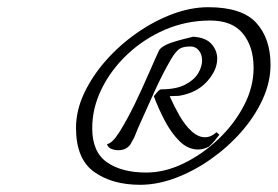

<svg xmlns="http://www.w3.org/2000/svg" viewBox="-20 -542 771 533"><path d="M369 -29Q291 -29 241 -65Q191 -101 191 -187Q191 -235 213.5 -283Q236 -331 274 -374Q312 -417 360 -450.5Q408 -484 459 -503Q510 -522 558 -522Q652 -522 691.5 -478.5Q731 -435 731 -362Q731 -314 709 -266Q687 -218 649.5 -175.5Q612 -133 565 -100Q518 -67 467.5 -48Q417 -29 369 -29ZM386 -63Q437 -63 489 -88Q541 -113 585.5 -155Q630 -197 657 -248.5Q684 -300 684 -354Q684 -412 654.5 -448.5Q625 -485 564 -485Q497 -485 438 -459.5Q379 -434 333.5 -391Q288 -348 262 -295Q236 -242 236 -186Q236 -120 277 -91.5Q318 -63 386 -63ZM309 -125Q299 -125 289.5 -128.5Q280 -132 277 -142Q292 -144 312.5 -177Q333 -210 355 -255Q376 -299 394.5 -341.5Q413 -384 422 -403Q427 -411 444 -419Q461 -427 516 -440Q551 -438 567 -420Q583 -402 583 -379Q583 -347 554.5 -315.5Q526 -284 477 -276L451 -275Q463 -248 478 -221.5Q493 -195 511.5 -178Q530 -161 549 -161Q566 -161 581 -175L589 -168Q583 -160 576 -151.5Q569 -143 560 -135Q545 -127 530 -127Q502 -127 479 -149.5Q456 -172 438 -206Q420 -240 407 -275Q407 -275 415 -284.5Q423 -294 427 -294Q469 -294 494 -307Q519 -320 530 -338.5Q541 -357 541 -374Q541 -391 532 -402Q523 -413 509 -413Q487 -413 477 -405.5Q467 -398 455 -378Q430 -335 408 -286Q386 -237 363 -186Q360 -178 357 -171Q354 -164 352 -159Q349 -154 346.5 -149.5Q344 -145 342 -141Q330 -125 309 -125Z"/></svg>

Font: WindSong Medium
Style: Regular
Weight: 500
Designer: Robert E. Leuschke
Foundry: Robert E. Leuschke
Version: Version 1.010; ttfautohint (v1.8.3)